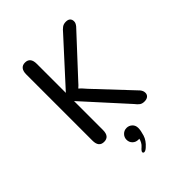

<svg xmlns="http://www.w3.org/2000/svg" viewBox="-233 -749 1085 1085"><g transform="rotate(-45 309.5 -206.5)"><path d="M159 9.5Q117 9.5 117 -42.5V-571.5Q117 -597.5 128 -610.8Q139 -624 159 -624Q201.5 -624 201.5 -571.5V-339.5L429.5 -589.5Q443 -606 455.2 -615Q467.5 -624 485.5 -624Q503.5 -624 512 -615.5Q520.5 -607 520.5 -593Q520.5 -584.5 517.2 -577.8Q514 -571 508 -563.5L304.5 -344Q291.5 -329.5 282.5 -320Q273.5 -310.5 268.5 -307Q273.5 -303.5 282.5 -294Q291.5 -284.5 305.5 -268L508 -52.5Q514.5 -44.5 517.2 -37.2Q520 -30 520 -21.5Q520 -8 510 0.8Q500 9.5 481.5 9.5Q464 9.5 453 1.8Q442 -6 429 -23L201.5 -274V-42.5Q201.5 9.5 159 9.5ZM304 43Q323 43 337 56Q351 69 351 90.5Q351 110.5 341.5 141.5Q332 172.5 302 198.5Q295 205 289 208Q283 211 278 211Q274 211 271.8 208.2Q269.5 205.5 269.5 203Q269.5 199 274 193Q278.5 187 287 180Q297 171.5 303.2 160.2Q309.5 149 312 137Q311 137.5 308.2 137.5Q305.5 137.5 304 137.5Q284 137.5 270.2 124Q256.5 110.5 256.5 90.5Q256.5 71 270.2 57Q284 43 304 43Z"/></g></svg>

Font: Sono Monospace
Style: Regular
Weight: 400
Designer: Tyler Finck
Foundry: Tyler Finck
Version: Version 2.112